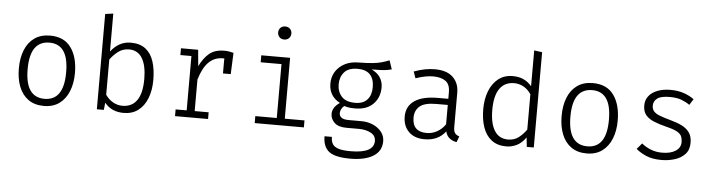

<svg xmlns="http://www.w3.org/2000/svg" viewBox="-55 -1043 5647 1518"><g transform="rotate(5 2769.0 -284.0)"><path d="M309.2 -548.2Q420 -548.2 475.1 -472.6Q530.3 -396.9 530.3 -269.2Q530.3 -189.2 505.1 -126.2Q480 -63.1 430.5 -26.4Q381 10.3 307.7 10.3Q233.8 10.3 184.4 -24.9Q134.9 -60 110 -122.8Q85.1 -185.6 85.1 -268.2Q85.1 -350.8 110.3 -413.8Q135.4 -476.9 185.4 -512.6Q235.4 -548.2 309.2 -548.2ZM309.2 -492.3Q233.3 -492.3 194.1 -437.4Q154.9 -382.6 154.9 -268.2Q154.9 -46.2 307.7 -46.2Q460.5 -46.2 460.5 -269.2Q460.5 -382.6 422.3 -437.4Q384.1 -492.3 309.2 -492.3Z M791.3 -464.1Q822.1 -504.6 861.8 -526.4Q901.5 -548.2 949.7 -548.2Q1022.6 -548.2 1067.2 -513.3Q1111.8 -478.5 1132.1 -415.6Q1152.3 -352.8 1152.3 -269.2Q1152.3 -188.2 1127.9 -125.1Q1103.6 -62.1 1056.4 -25.9Q1009.2 10.3 940 10.3Q843.6 10.3 789.2 -57.9L783.1 0H727.7V-756.4L791.3 -765.1ZM926.2 -45.1Q1001 -45.1 1040.8 -101.3Q1080.5 -157.4 1080.5 -270.3Q1080.5 -377.4 1045.4 -435.6Q1010.3 -493.8 940.5 -493.8Q890.3 -493.8 852.3 -463.8Q814.4 -433.8 791.3 -400V-121Q814.4 -86.7 850 -65.9Q885.6 -45.1 926.2 -45.1Z M1348.2 0V-53.3H1435.9V-484.6H1348.2V-538.5H1484.6L1496.4 -409.2Q1528.2 -474.9 1572.6 -512.1Q1616.9 -549.2 1692.3 -549.2Q1713.3 -549.2 1730 -546.2Q1746.7 -543.1 1765.1 -538.5L1757.9 -369.2H1696.4V-474.4L1697.4 -487.7Q1691.3 -488.2 1684.6 -488.2Q1619.5 -488.2 1573.8 -443.8Q1528.2 -399.5 1499.5 -303.6V-53.3H1610.3V0Z M2154.4 -782.1Q2179 -782.1 2193.3 -767.2Q2207.7 -752.3 2207.7 -731.3Q2207.7 -708.7 2193.3 -693.6Q2179 -678.5 2154.4 -678.5Q2131.3 -678.5 2116.9 -693.6Q2102.6 -708.7 2102.6 -731.3Q2102.6 -752.3 2116.9 -767.2Q2131.3 -782.1 2154.4 -782.1ZM2214.4 -538.5V-55.4H2370.8V0H1980.5V-55.4H2150.8V-483.1H1985.6V-538.5Z M2999.5 -587.2 3023.1 -517.4Q2986.7 -507.2 2947.7 -505.1Q2908.7 -503.1 2864.6 -503.1Q2910.3 -482.1 2932.8 -447.4Q2955.4 -412.8 2955.4 -368.7Q2955.4 -288.2 2904.4 -236.4Q2853.3 -184.6 2760.5 -184.6Q2730.3 -184.6 2711.3 -187.4Q2692.3 -190.3 2674.4 -196.4Q2661.5 -186.7 2652.6 -170.8Q2643.6 -154.9 2643.6 -137.4Q2643.6 -116.4 2660.3 -102.6Q2676.9 -88.7 2719.5 -88.7H2819Q2870.8 -88.7 2913.1 -69.7Q2955.4 -50.8 2980.3 -18.5Q3005.1 13.8 3005.1 54.4Q3005.1 132.8 2939.2 173.6Q2873.3 214.4 2756.9 214.4Q2635.9 214.4 2587.7 176.4Q2539.5 138.5 2539.5 55.4H2597.9Q2597.9 89.2 2611 111.3Q2624.1 133.3 2657.9 144.4Q2691.8 155.4 2754.9 155.4Q2939.5 155.4 2939.5 58.5Q2939.5 15.9 2900 -5.1Q2860.5 -26.2 2805.1 -26.2H2705.6Q2641 -26.2 2610.3 -56.4Q2579.5 -86.7 2579.5 -125.6Q2579.5 -178.5 2637.9 -217.4Q2549.2 -264.1 2549.2 -364.6Q2549.2 -417.4 2575.4 -459Q2601.5 -500.5 2648.2 -524.6Q2694.9 -548.7 2756.4 -548.7Q2826.7 -549.7 2868.5 -554.1Q2910.3 -558.5 2939.2 -566.7Q2968.2 -574.9 2999.5 -587.2ZM2754.9 -498.5Q2682.1 -498.5 2648.5 -460Q2614.9 -421.5 2614.9 -363.6Q2614.9 -306.2 2649.2 -267.4Q2683.6 -228.7 2757.9 -228.7Q2820 -228.7 2852.8 -264.6Q2885.6 -300.5 2885.6 -364.1Q2885.6 -429.7 2852.8 -464.1Q2820 -498.5 2754.9 -498.5Z M3554.9 -106.2Q3554.9 -73.3 3566.2 -58.2Q3577.4 -43.1 3601 -35.9L3583.6 10.8Q3552.8 6.2 3528.7 -11.8Q3504.6 -29.7 3494.9 -66.7Q3437.4 10.3 3328.7 10.3Q3248.7 10.3 3203.1 -34.9Q3157.4 -80 3157.4 -155.4Q3157.4 -237.4 3221.3 -281Q3285.1 -324.6 3407.2 -324.6H3488.7V-376.9Q3488.7 -440 3452.6 -465.4Q3416.4 -490.8 3353.8 -490.8Q3326.7 -490.8 3292.3 -484.6Q3257.9 -478.5 3215.9 -463.6L3197.4 -515.9Q3246.2 -533.8 3285.9 -541Q3325.6 -548.2 3363.1 -548.2Q3457.9 -548.2 3506.4 -501.8Q3554.9 -455.4 3554.9 -379ZM3341 -40.5Q3385.1 -40.5 3423.6 -62.1Q3462.1 -83.6 3488.7 -122.1V-275.9H3399.5Q3303.6 -275.9 3265.6 -242.3Q3227.7 -208.7 3227.7 -153.3Q3227.7 -40.5 3341 -40.5Z M4131.8 -765.1 4195.4 -756.4V0H4140L4131.8 -74.4Q4099.5 -28.2 4059.7 -9Q4020 10.3 3977.9 10.3Q3906.7 10.3 3860.8 -24.9Q3814.9 -60 3792.8 -122.8Q3770.8 -185.6 3770.8 -267.7Q3770.8 -348.2 3795.6 -411.5Q3820.5 -474.9 3867.4 -511.5Q3914.4 -548.2 3981 -548.2Q4030.3 -548.2 4067.2 -531Q4104.1 -513.8 4131.8 -480.5ZM3996.9 -493.3Q3922.1 -493.3 3882.3 -436.7Q3842.6 -380 3842.6 -268.2Q3842.6 -162.1 3878.7 -103.6Q3914.9 -45.1 3986.2 -45.1Q4037.4 -45.1 4073.1 -73.8Q4108.7 -102.6 4131.8 -136.9V-416.9Q4108.2 -453.3 4073.1 -473.3Q4037.9 -493.3 3996.9 -493.3Z M4616.9 -548.2Q4727.7 -548.2 4782.8 -472.6Q4837.9 -396.9 4837.9 -269.2Q4837.9 -189.2 4812.8 -126.2Q4787.7 -63.1 4738.2 -26.4Q4688.7 10.3 4615.4 10.3Q4541.5 10.3 4492.1 -24.9Q4442.6 -60 4417.7 -122.8Q4392.8 -185.6 4392.8 -268.2Q4392.8 -350.8 4417.9 -413.8Q4443.1 -476.9 4493.1 -512.6Q4543.1 -548.2 4616.9 -548.2ZM4616.9 -492.3Q4541 -492.3 4501.8 -437.4Q4462.6 -382.6 4462.6 -268.2Q4462.6 -46.2 4615.4 -46.2Q4768.2 -46.2 4768.2 -269.2Q4768.2 -382.6 4730 -437.4Q4691.8 -492.3 4616.9 -492.3Z M5208.7 -47.7Q5277.4 -47.7 5316.7 -74.1Q5355.9 -100.5 5355.9 -143.6Q5355.9 -170.3 5347.4 -190Q5339 -209.7 5311 -225.4Q5283.1 -241 5225.1 -254.9Q5167.2 -269.2 5124.9 -286.7Q5082.6 -304.1 5059.5 -332.3Q5036.4 -360.5 5036.4 -407.2Q5036.4 -451.8 5061.8 -483.3Q5087.2 -514.9 5131.5 -531.5Q5175.9 -548.2 5231.8 -548.2Q5294.9 -548.2 5341.8 -531.3Q5388.7 -514.4 5420.5 -490.3L5390.8 -443.1Q5361 -464.1 5324.6 -477.9Q5288.2 -491.8 5232.3 -491.8Q5161 -491.8 5132.3 -469.2Q5103.6 -446.7 5103.6 -412.3Q5103.6 -385.6 5117.7 -368.5Q5131.8 -351.3 5164.1 -338.2Q5196.4 -325.1 5251.3 -310.3Q5304.1 -296.4 5343.6 -276.9Q5383.1 -257.4 5405.1 -226.2Q5427.2 -194.9 5427.2 -145.1Q5427.2 -88.2 5395.1 -54.1Q5363.1 -20 5312.8 -4.9Q5262.6 10.3 5208.2 10.3Q5136.9 10.3 5087.9 -10.8Q5039 -31.8 5006.7 -60L5046.2 -106.7Q5077.9 -80 5119.5 -63.8Q5161 -47.7 5208.7 -47.7Z"/></g></svg>

Font: Fira Code Light
Style: Regular
Weight: 300
Monospace: yes
Designer: Carrois Corporate, Edenspiekermann AG, Nikita Prokopov
Foundry: Carrois Corporate, Edenspiekermann AG, Nikita Prokopov
Version: Version 6.000; ttfautohint (v1.8.2) -l 8 -r 50 -G 200 -x 14 